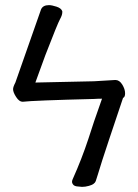

<svg xmlns="http://www.w3.org/2000/svg" viewBox="-20 -725 540 749"><path d="M300 4Q294 4 279 2Q264 0 261 -14V-16Q261 -21 264 -27Q299 -105 325 -184Q343 -242 378 -340Q360 -340 348 -339Q109 -333 68 -328Q55 -328 43 -346.5Q31 -365 31 -377Q31 -386 40 -403L140 -688Q147 -705 171 -705Q182 -705 200.5 -699Q219 -693 223 -681V-677Q223 -666 214 -650Q205 -634 157 -510L118 -403L347 -408L430 -413Q446 -413 457 -395Q468 -377 468 -361Q468 -346 460 -343Q393 -144 379 -100Q365 -56 361.5 -43.5Q358 -31 353.5 -18.5Q349 -6 327 0Q313 4 300 4Z"/></svg>

Font: LXGW WenKai Mono Medium
Style: Regular
Weight: 500
Monospace: yes
Designer: LXGW / Fontworks Inc.
Foundry: LXGW / Fontworks Inc.
Version: Version 1.520; June 14, 2025